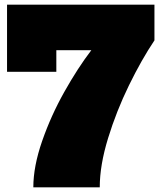

<svg xmlns="http://www.w3.org/2000/svg" viewBox="-20 -798 688 818"><path d="M369 -584H220V-492H10V-778H638V-626Q583 -544 529.5 -434.5Q476 -325 440.5 -209.5Q405 -94 405 0H122Q122 -89 159.5 -197Q197 -305 254 -406.5Q311 -508 369 -584Z"/></svg>

Font: Alfa Slab One
Style: Regular
Weight: 400
Designer: JM Sole
Foundry: JM Sole
Version: Version 2.000